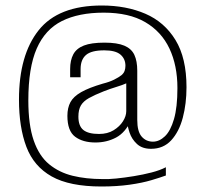

<svg xmlns="http://www.w3.org/2000/svg" viewBox="-20 -613 749 698"><path d="M349 65Q233 65 168 28.5Q103 -8 76 -79Q49 -150 49 -251Q49 -413 120.5 -503Q192 -593 350 -593Q439 -593 508.5 -563Q578 -533 618 -467.5Q658 -402 658 -296Q658 -236 644.5 -185Q631 -134 602.5 -103Q574 -72 529 -72Q497 -72 478 -89.5Q459 -107 451 -131Q443 -155 442 -173L457 -177Q436 -131 402 -113Q368 -95 327 -95Q281 -95 253 -116Q225 -137 225 -192Q225 -221 236 -241.5Q247 -262 275 -278Q303 -294 354 -309Q378 -315 395 -323.5Q412 -332 422 -340Q430 -347 433 -355.5Q436 -364 436 -374Q436 -399 418 -414.5Q400 -430 359 -430Q312 -430 292.5 -413Q273 -396 273 -362V-332H235V-362Q235 -394 246.5 -415.5Q258 -437 285 -447.5Q312 -458 360 -458Q406 -458 432 -447Q458 -436 468.5 -413.5Q479 -391 479 -356V-177Q479 -135 495 -116.5Q511 -98 536 -98Q559 -98 579.5 -117.5Q600 -137 612.5 -180Q625 -223 625 -293Q625 -375 596 -436.5Q567 -498 508 -532.5Q449 -567 357 -567Q266 -567 205 -536.5Q144 -506 113.5 -436.5Q83 -367 83 -248Q83 -159 102.5 -102.5Q122 -46 158.5 -16Q195 14 244 26Q293 38 353 38Q372 39 402 36Q432 33 466 27.5Q500 22 531 14Q562 6 583 -5V25Q564 32 530.5 42Q497 52 451 58.5Q405 65 349 65ZM340 -126Q371 -126 393 -139.5Q415 -153 427 -172Q439 -191 439 -209V-310Q426 -304 403 -297Q380 -290 357 -281Q324 -268 303.5 -256.5Q283 -245 274 -229.5Q265 -214 265 -189Q265 -155 283 -140.5Q301 -126 340 -126Z"/></svg>

Font: Alumni Sans Light
Style: Regular
Weight: 300
Version: Version 1.018